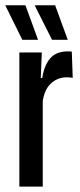

<svg xmlns="http://www.w3.org/2000/svg" viewBox="-28 -694 296 714"><path d="M130 -311 108.5 -404H129Q136 -450 158.2 -476.5Q180.5 -503 224.5 -503Q228.5 -503 231.8 -502.8Q235 -502.5 239 -502L242.5 -404.5Q238.5 -405.5 233 -406Q227.5 -406.5 220.5 -406.5Q185 -406.5 160.2 -382.5Q135.5 -358.5 130 -311ZM44 0V-499H127.5L122.5 -377L131 -360.5V0ZM66.5 -674.5 113.5 -546H55L-8.5 -674.5ZM177 -674.5 224 -546H165.5L102 -672V-674.5Z"/></svg>

Font: Anek Latin Condensed Medium
Style: Regular
Weight: 500
Width: 3
Designer: Yesha Goshar
Foundry: Ek Type
Version: Version 1.003